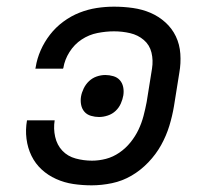

<svg xmlns="http://www.w3.org/2000/svg" viewBox="-20 -548 640 576"><path d="M255 8Q227 8 200 4Q173 0 148.5 -11Q124 -22 105 -39.5Q86 -57 74.5 -80.5Q63 -104 59.5 -131.5Q56 -159 61 -187H144Q140 -162 145.5 -137.5Q151 -113 167 -96Q183 -79 207 -72.5Q231 -66 256 -66Q277 -66 298 -71.5Q319 -77 338 -90Q357 -103 371.5 -121Q386 -139 395.5 -159Q405 -179 410.5 -200Q416 -221 420 -242L436 -342Q440 -367 434.5 -390Q429 -413 411.5 -428Q394 -443 370.5 -448.5Q347 -454 322 -454Q298 -454 272.5 -449Q247 -444 225 -429.5Q203 -415 188.5 -392Q174 -369 170 -344L169 -342H86L87 -346Q91 -372 102 -397Q113 -422 130 -444Q147 -466 170 -483Q193 -500 218.5 -510Q244 -520 270 -524Q296 -528 322 -528Q351 -528 379 -524Q407 -520 431.5 -509.5Q456 -499 476 -481Q496 -463 507.5 -439Q519 -415 521 -386.5Q523 -358 518 -330L502 -230Q497 -200 488 -170.5Q479 -141 463.5 -113Q448 -85 425 -61Q402 -37 374.5 -21Q347 -5 316 1.5Q285 8 255 8ZM277 -197Q265 -197 253 -200.5Q241 -204 233.5 -212.5Q226 -221 223.5 -233Q221 -245 223 -258Q225 -270 231 -282.5Q237 -295 247 -304.5Q257 -314 270 -318.5Q283 -323 296 -323Q308 -323 320 -319.5Q332 -316 339.5 -307.5Q347 -299 349.5 -287Q352 -275 350 -262Q348 -250 342.5 -237.5Q337 -225 327 -215.5Q317 -206 303.5 -201.5Q290 -197 277 -197Z"/></svg>

Font: Iosevka Aile
Style: Italic
Weight: 400
Italic angle: -9°
Designer: Belleve Invis
Foundry: Belleve Invis
Version: Version 28.0.1; ttfautohint (v1.8.4)